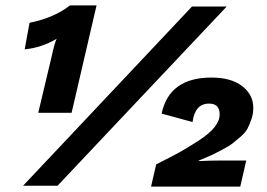

<svg xmlns="http://www.w3.org/2000/svg" viewBox="-20 -685 985 708"><path d="M121 -269 171 -479Q181 -526 189 -542Q133 -509 71 -503L89 -601Q179 -619 238 -665H336L244 -269ZM65 0 688 -661H816L192 0ZM537 3 556 -79Q612 -107 641 -123Q670 -139 711 -165.5Q752 -192 771 -216Q790 -240 790 -263Q790 -303 751 -303Q699 -303 690 -235L576 -266Q604 -399 760 -399Q832 -399 873 -367.5Q914 -336 914 -287Q914 -265 907 -245Q900 -225 892.5 -210.5Q885 -196 865.5 -179.5Q846 -163 836 -155Q826 -147 798.5 -132.5Q771 -118 762.5 -114Q754 -110 723 -97Q720 -96 719 -95.5Q718 -95 716 -94Q714 -93 712 -92V-91Q754 -93 786 -93H888L866 3Z"/></svg>

Font: Elaine Sans
Style: Bold Italic
Weight: 700
Italic angle: -13°
Designer: Wei Huang
Foundry: Wei Huang
Version: Version 2.001;December 24, 2019;FontCreator 12.0.0.2547 64-b